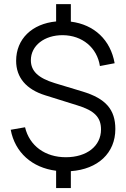

<svg xmlns="http://www.w3.org/2000/svg" viewBox="-20 -840 629 958"><path d="M260 98.5H333.5V14C468.5 4.5 555.5 -76.5 555.5 -196C555.5 -293.5 507.5 -348.5 391.5 -383.5L254 -425C170.5 -450.5 134 -485.5 134 -539.5C134 -612.5 201.5 -665 293.5 -664.5C391 -663.5 464.5 -602 478.5 -510.5L552 -524.5C531.5 -641 450 -717.5 333.5 -732V-819.5H260V-733C139.5 -721.5 60.5 -645.5 60.5 -536.5C60.5 -453.5 110.5 -394 205.5 -364.5L365.5 -314.5C451 -288.5 484 -255 484 -194C484 -111.5 413.5 -55.5 308.5 -55.5C205 -55.5 127 -112.5 105 -205L33.5 -192.5C54.5 -79.5 140 -3 260 12Z"/></svg>

Font: Hauora
Style: Regular
Weight: 400
Designer: Mikhail Sharanda
Foundry: WCYS & Co.
Version: Version 1.010